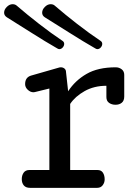

<svg xmlns="http://www.w3.org/2000/svg" viewBox="-75 -904 653 924"><path d="M69.8 0Q49.3 0 39.6 -11.7Q29.8 -23.4 29.8 -42Q29.8 -60.1 38.8 -73Q47.9 -85.9 66.9 -85.9H162.6V-478L92.8 -460.9Q89.8 -460 85.9 -460Q71.3 -460 58.6 -471.9Q45.9 -483.9 45.9 -499Q45.9 -531.2 73.7 -540L210 -579.1Q212.4 -579.1 212.6 -579.6Q212.9 -580.1 214.8 -580.1H217.8Q228 -580.1 235.4 -574Q242.7 -567.9 242.7 -557.1L252.9 -464.8Q286.6 -516.6 341.6 -548.3Q396.5 -580.1 481.9 -580.1Q498 -580.1 510.5 -570.6Q522.9 -561 522.9 -543.9V-439.9Q522.9 -419.4 511.2 -409.7Q499.5 -399.9 481 -399.9Q462.9 -399.9 450 -408.9Q437 -418 437 -437V-491.2Q377.9 -491.2 332.3 -465.6Q286.6 -439.9 262.7 -403.8V-85.9H393.6Q412.1 -85.9 420.4 -72.8Q428.7 -59.6 428.7 -41Q428.7 -24.9 419.2 -12.5Q409.7 0 392.6 0ZM393.1 -667.5Q389.6 -667.5 383.8 -670.9Q324.2 -705.1 261.5 -744.9Q198.7 -784.7 140.6 -820.8Q127.9 -829.1 127.9 -842.8Q127.9 -857.9 140.9 -870.8Q153.8 -883.8 168.9 -883.8Q181.2 -883.8 189 -876.5Q238.8 -833.5 296.4 -788.8Q354 -744.1 408.7 -707.5Q417 -702.1 417 -692.9Q417 -683.6 409.9 -675.5Q402.8 -667.5 393.1 -667.5ZM210 -667.5Q206.5 -667.5 200.7 -670.9Q141.1 -705.1 78.6 -744.9Q16.1 -784.7 -42 -820.8Q-55.2 -829.6 -55.2 -842.8Q-55.2 -857.9 -42.2 -870.8Q-29.3 -883.8 -14.2 -883.8Q-2 -883.8 5.9 -876.5Q55.7 -833.5 113.3 -788.8Q170.9 -744.1 225.6 -707.5Q233.9 -702.1 233.9 -692.9Q233.9 -683.6 226.8 -675.5Q219.7 -667.5 210 -667.5Z"/></svg>

Font: Cutive
Style: Regular
Weight: 400
Version: Version 1.100; ttfautohint (v1.8.4.7-5d5b)